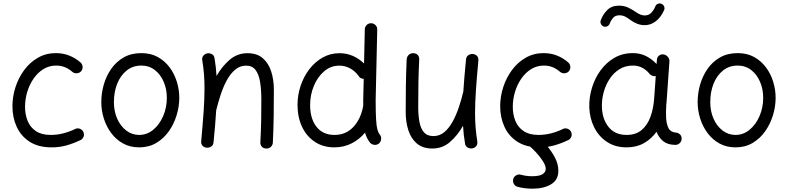

<svg xmlns="http://www.w3.org/2000/svg" viewBox="-20 -838 4639 1130"><path d="M457.5 -418.9Q447.8 -407.7 432.4 -406.7Q417 -405.8 405.8 -415Q385.3 -433.1 361.8 -442.6Q338.4 -452.1 310.5 -452.1Q269 -452.1 235.4 -431.2Q201.7 -410.2 177.5 -375.2Q153.3 -340.3 140.4 -297.1Q127.4 -253.9 127.4 -209Q127.4 -164.1 142.6 -126.5Q157.7 -88.9 191.2 -66.4Q224.6 -43.9 278.3 -43.9Q318.8 -43.9 356.4 -54.2Q394 -64.5 426.3 -80.6Q440.4 -85.4 454.1 -78.4Q467.8 -71.3 472.2 -57.1Q477.1 -43 470 -29.5Q462.9 -16.1 448.7 -11.2Q409.2 7.3 369.4 18.3Q329.6 29.3 283.7 29.3Q206.1 29.3 154.8 -3.7Q103.5 -36.6 78.4 -91.6Q53.2 -146.5 53.2 -212.4Q53.2 -270 71.3 -325.7Q89.4 -381.3 123 -426.5Q156.7 -471.7 203.9 -498.5Q251 -525.4 308.6 -525.4Q351.1 -525.4 387.5 -511Q423.8 -496.6 453.6 -470.7Q464.8 -460.9 466.1 -445.6Q467.3 -430.2 457.5 -418.9Z M812 -525.4Q867.7 -525.4 909.4 -502Q951.2 -478.5 979.2 -440.2Q1007.3 -401.9 1021.2 -355.5Q1035.2 -309.1 1035.2 -262.7Q1035.2 -211.4 1019.5 -159.9Q1003.9 -108.4 973.9 -65.7Q943.8 -22.9 899.9 3.2Q856 29.3 798.8 29.3Q746.1 29.3 704.8 6.6Q663.6 -16.1 635 -54.2Q606.4 -92.3 591.3 -139.9Q576.2 -187.5 576.2 -237.3Q576.2 -288.6 590.6 -339.4Q605 -390.1 634.3 -432.4Q663.6 -474.6 707.8 -500Q752 -525.4 812 -525.4ZM812 -452.1Q761.7 -452.1 725.3 -422.9Q689 -393.6 669.7 -345Q650.4 -296.4 650.4 -237.3Q650.4 -182.6 669.9 -138.9Q689.5 -95.2 723.1 -69.6Q756.8 -43.9 798.8 -43.9Q845.2 -43.9 882.1 -74.5Q918.9 -105 940.4 -155Q961.9 -205.1 961.9 -262.7Q961.9 -313.5 943.4 -356.7Q924.8 -399.9 891.1 -426Q857.4 -452.1 812 -452.1Z M1164.1 -7.3Q1173.8 -111.8 1178.7 -185.5Q1183.6 -259.3 1183.6 -315.9Q1183.6 -363.3 1180.4 -403.1Q1177.2 -442.9 1170.4 -482.9Q1168 -500 1176.5 -510Q1185.1 -520 1197.3 -523.4Q1211.4 -526.9 1225.8 -520Q1240.2 -513.2 1242.7 -494.6Q1247.1 -468.8 1250 -443.1Q1252.9 -417.5 1254.4 -391.1Q1286.6 -447.3 1331.5 -486.1Q1376.5 -524.9 1436.5 -524.9Q1493.2 -524.9 1527.1 -495.1Q1561 -465.3 1576.4 -416.5Q1591.8 -367.7 1591.8 -310.5Q1591.8 -234.4 1590.8 -157.7Q1589.8 -81.1 1585.9 0.5Q1585.4 14.2 1575.4 25.1Q1565.4 36.1 1548.3 36.1Q1530.3 36.1 1521 25.4Q1511.7 14.6 1512.2 0Q1516.1 -69.8 1517.1 -130.4Q1518.1 -190.9 1518.1 -251.5Q1518.1 -308.6 1511 -354Q1503.9 -399.4 1484.6 -425.5Q1465.3 -451.7 1428.7 -451.7Q1392.1 -451.7 1364.3 -428.2Q1336.4 -404.8 1315.4 -366.5Q1294.4 -328.1 1279.3 -282.2Q1264.2 -236.3 1252.9 -190.9Q1252.4 -189.5 1252.4 -188.5Q1250 -148.4 1246.1 -101.8Q1242.2 -55.2 1236.8 -0.5Q1234.9 17.1 1222.4 24.9Q1210 32.7 1195.8 31.2Q1182.6 30.3 1172.6 20.5Q1162.6 10.7 1164.1 -7.3Z M1978.5 -524.9Q2059.1 -524.9 2122.6 -464.4L2127 -665.5Q2127.4 -680.7 2138.4 -691.2Q2149.4 -701.7 2164.6 -701.2Q2179.7 -700.7 2190.2 -689.9Q2200.7 -679.2 2200.2 -664.1L2190.9 -249Q2190.9 -175.3 2193.4 -135Q2195.8 -94.7 2201.2 -75.7Q2206.5 -56.6 2215.3 -45.4Q2225.1 -33.7 2223.1 -18.3Q2221.2 -2.9 2210 6.8Q2198.2 16.1 2182.9 14.4Q2167.5 12.7 2157.7 1.5Q2137.7 -23.4 2128.4 -57.6Q2095.7 -17.6 2049.3 5.9Q2002.9 29.3 1947.8 29.3Q1881.8 29.3 1833 -3.2Q1784.2 -35.6 1757.6 -92Q1731 -148.4 1731 -220.7Q1731 -277.8 1749 -332.3Q1767.1 -386.7 1800.3 -430.2Q1833.5 -473.6 1878.7 -499.3Q1923.8 -524.9 1978.5 -524.9ZM1805.2 -219.7Q1805.2 -140.1 1842.5 -92Q1879.9 -43.9 1948.7 -43.9Q2016.1 -43.9 2060.1 -91.3Q2104 -138.7 2117.2 -213.4Q2117.2 -214.8 2117.7 -215.8Q2117.7 -224.1 2117.7 -232.7Q2117.7 -241.2 2117.7 -250L2120.6 -374Q2099.1 -374.5 2089.8 -392.1Q2067.4 -421.9 2038.3 -436.8Q2009.3 -451.7 1977.5 -451.7Q1926.3 -451.7 1887.5 -418.2Q1848.6 -384.8 1826.9 -331.8Q1805.2 -278.8 1805.2 -219.7Z M2795.4 -481.4Q2785.6 -377 2780.8 -303.2Q2775.9 -229.5 2775.9 -172.9Q2775.9 -125.5 2779.3 -85.7Q2782.7 -45.9 2789.1 -5.4Q2791.5 11.2 2783.2 21.5Q2774.9 31.7 2762.2 34.7Q2748 38.1 2733.6 31Q2719.2 23.9 2716.8 5.9Q2712.4 -20 2709.5 -45.4Q2706.5 -70.8 2705.1 -97.7Q2673.3 -41.5 2628.9 -2.7Q2584.5 36.1 2525.4 36.1Q2467.8 36.1 2433.1 6.3Q2398.4 -23.4 2383.1 -72.3Q2367.7 -121.1 2367.7 -178.2Q2367.7 -254.4 2368.7 -331.1Q2369.6 -407.7 2373.5 -489.3Q2374.5 -502.9 2384.3 -513.9Q2394 -524.9 2411.1 -524.9Q2429.2 -524.9 2438.7 -514.2Q2448.2 -503.4 2447.3 -488.8Q2443.8 -419.4 2442.6 -355.2Q2441.4 -291 2441.4 -209.5Q2441.4 -160.2 2448.5 -121.1Q2455.6 -82 2474.9 -59.6Q2494.1 -37.1 2530.8 -37.1Q2567.4 -37.1 2595.2 -60.5Q2623 -84 2644 -122.3Q2665 -160.6 2680.4 -206.5Q2695.8 -252.4 2706.5 -297.9Q2707 -299.3 2707 -300.3Q2709.5 -340.3 2713.4 -387Q2717.3 -433.6 2722.7 -488.3Q2724.6 -505.9 2737.3 -513.7Q2750 -521.5 2763.7 -520Q2776.9 -519 2786.9 -509.3Q2796.9 -499.5 2795.4 -481.4Z M3328.1 -418.9Q3318.4 -407.7 3303 -406.7Q3287.6 -405.8 3276.4 -415Q3255.9 -433.1 3232.4 -442.6Q3209 -452.1 3181.2 -452.1Q3139.6 -452.1 3106 -431.2Q3072.3 -410.2 3048.1 -375.2Q3023.9 -340.3 3011 -297.1Q2998 -253.9 2998 -209Q2998 -164.1 3013.2 -126.5Q3028.3 -88.9 3061.8 -66.4Q3095.2 -43.9 3148.9 -43.9Q3189.5 -43.9 3227.1 -54.2Q3264.6 -64.5 3296.9 -80.6Q3311 -85.4 3324.7 -78.4Q3338.4 -71.3 3342.8 -57.1Q3347.7 -43 3340.6 -29.5Q3333.5 -16.1 3319.3 -11.2Q3279.8 7.3 3240 18.3Q3200.2 29.3 3154.3 29.3Q3076.7 29.3 3025.4 -3.7Q2974.1 -36.6 2949 -91.6Q2923.8 -146.5 2923.8 -212.4Q2923.8 -270 2941.9 -325.7Q2960 -381.3 2993.7 -426.5Q3027.3 -471.7 3074.5 -498.5Q3121.6 -525.4 3179.2 -525.4Q3221.7 -525.4 3258.1 -511Q3294.4 -496.6 3324.2 -470.7Q3335.4 -460.9 3336.7 -445.6Q3337.9 -430.2 3328.1 -418.9ZM3088.4 -31.7Q3098.1 -43.5 3113.5 -45.4Q3128.9 -47.4 3140.1 -37.6Q3164.1 -18.6 3193.4 13.9Q3222.7 46.4 3244.4 86.2Q3266.1 126 3266.1 167.5Q3266.1 221.2 3223.1 246.8Q3180.2 272.5 3113.3 272.5Q3087.9 272.5 3065.2 269.3Q3042.5 266.1 3025.4 261.2Q3011.2 257.3 3003.9 243.9Q2996.6 230.5 3000.5 215.8Q3004.4 201.7 3018.1 193.8Q3031.7 186 3045.9 190.4Q3057.1 193.8 3075.2 196.5Q3093.3 199.2 3111.3 199.2Q3154.8 199.2 3173.3 187Q3191.9 174.8 3191.9 156.2Q3191.9 136.2 3174.8 109.9Q3157.7 83.5 3134.8 58.8Q3111.8 34.2 3094.2 20Q3082.5 10.3 3080.8 -5.1Q3079.1 -20.5 3088.4 -31.7Z M3955.1 14.6Q3910.2 14.6 3883.5 -6.8Q3856.9 -28.3 3843.8 -62.5Q3814 -20.5 3770 4.4Q3726.1 29.3 3667.5 29.3Q3601.6 29.3 3553 -2.4Q3504.4 -34.2 3477.3 -88.1Q3450.2 -142.1 3448.2 -207.5Q3446.8 -265.6 3464.1 -322Q3481.4 -378.4 3514.9 -424.3Q3548.3 -470.2 3596.2 -497.8Q3644 -525.4 3704.1 -525.4Q3747.6 -525.4 3782 -508.1Q3816.4 -490.7 3844.2 -461.4L3846.2 -486.3Q3847.2 -501.5 3858.6 -510.7Q3870.1 -520 3885.3 -517.6Q3899.9 -515.6 3910.4 -503.4Q3920.9 -491.2 3919.9 -476.6L3903.8 -248.5Q3902.8 -235.4 3901.4 -222.2Q3899.9 -202.6 3899.7 -181.4Q3899.4 -160.2 3900.4 -143.1Q3902.3 -108.9 3914.3 -84Q3926.3 -59.1 3964.8 -56.6Q3974.6 -54.2 3982.9 -46.1Q3991.2 -38.1 3991.7 -22Q3991.7 -6.8 3981 3.9Q3970.2 14.6 3955.1 14.6ZM3668 -43.9Q3721.7 -43.9 3755.9 -72.5Q3790 -101.1 3807.9 -149.7Q3825.7 -198.2 3830.1 -258.3L3839.4 -390.1Q3828.6 -388.2 3817.6 -392.6Q3806.6 -397 3800.3 -406.7Q3783.7 -426.3 3759.8 -439.2Q3735.8 -452.1 3704.1 -452.1Q3660.2 -452.1 3625.7 -430.7Q3591.3 -409.2 3567.9 -373.5Q3544.4 -337.9 3532.7 -294.4Q3521 -251 3522.5 -206.5Q3524.9 -136.7 3562 -90.3Q3599.1 -43.9 3668 -43.9ZM3533.7 -681.6Q3522.9 -685.5 3517.3 -696Q3511.7 -706.5 3515.1 -716.8Q3526.9 -751.5 3553 -778.1Q3579.1 -804.7 3622.1 -804.7Q3653.8 -804.7 3678.5 -792.7Q3703.1 -780.8 3723.1 -766.6Q3751 -747.1 3774.4 -747.1Q3798.8 -747.1 3813.7 -763.4Q3828.6 -779.8 3836.9 -800.3Q3840.8 -811.5 3852.1 -815.7Q3863.3 -819.8 3873.5 -815.4Q3884.3 -811 3888.7 -800Q3893.1 -789.1 3888.7 -778.8Q3870.6 -737.3 3840.6 -713.6Q3810.5 -689.9 3774.4 -689.9Q3752 -689.9 3730.7 -698Q3709.5 -706.1 3689 -721.2Q3674.3 -732.4 3659.4 -740.2Q3644.5 -748 3625 -748Q3600.6 -748 3587.4 -731.9Q3574.2 -715.8 3568.8 -700.2Q3565.4 -689.5 3554.9 -683.8Q3544.4 -678.2 3533.7 -681.6Z M4321.8 -525.4Q4377.4 -525.4 4419.2 -502Q4460.9 -478.5 4489 -440.2Q4517.1 -401.9 4531 -355.5Q4544.9 -309.1 4544.9 -262.7Q4544.9 -211.4 4529.3 -159.9Q4513.7 -108.4 4483.6 -65.7Q4453.6 -22.9 4409.7 3.2Q4365.7 29.3 4308.6 29.3Q4255.9 29.3 4214.6 6.6Q4173.3 -16.1 4144.8 -54.2Q4116.2 -92.3 4101.1 -139.9Q4085.9 -187.5 4085.9 -237.3Q4085.9 -288.6 4100.3 -339.4Q4114.7 -390.1 4144 -432.4Q4173.3 -474.6 4217.5 -500Q4261.7 -525.4 4321.8 -525.4ZM4321.8 -452.1Q4271.5 -452.1 4235.1 -422.9Q4198.7 -393.6 4179.4 -345Q4160.2 -296.4 4160.2 -237.3Q4160.2 -182.6 4179.7 -138.9Q4199.2 -95.2 4232.9 -69.6Q4266.6 -43.9 4308.6 -43.9Q4355 -43.9 4391.8 -74.5Q4428.7 -105 4450.2 -155Q4471.7 -205.1 4471.7 -262.7Q4471.7 -313.5 4453.1 -356.7Q4434.6 -399.9 4400.9 -426Q4367.2 -452.1 4321.8 -452.1Z"/></svg>

Font: Mikhak Regular
Style: Regular
Weight: 400
Designer: Amin Abedi
Version: Version 3.3